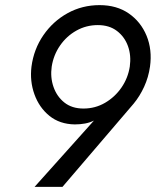

<svg xmlns="http://www.w3.org/2000/svg" viewBox="-20 -730 609 750"><path d="M487 -470Q480 -425 454.5 -388Q429 -351 390.5 -328.5Q352 -306 306 -306Q261 -306 231.5 -329.5Q202 -353 189 -390.5Q176 -428 182 -470Q189 -515 214.5 -552Q240 -589 278.5 -610.5Q317 -632 362 -632Q407 -632 437 -609Q467 -586 480 -549.5Q493 -513 487 -470ZM224 0 502 -325Q526 -354 543 -391Q560 -428 566 -470Q575 -536 552.5 -590.5Q530 -645 483 -677.5Q436 -710 369 -710Q301 -710 244 -678.5Q187 -647 149.5 -592.5Q112 -538 103 -470Q96 -413 114.5 -361.5Q133 -310 173 -277.5Q213 -245 272 -244Q293 -244 312 -247.5Q331 -251 347 -259L115 0Z"/></svg>

Font: Jost* 400 Book Italic
Style: Italic
Weight: 400
Italic angle: -10°
Version: Version 3.200; ttfautohint (v0.97) -l 8 -r 50 -G 200 -x 14 -